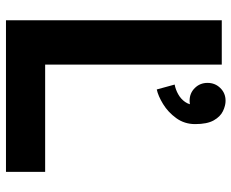

<svg xmlns="http://www.w3.org/2000/svg" viewBox="-86 -689 775 643"><g transform="rotate(90 301.5 -367.5)"><path d="M257.6 -675Q257.6 -649.8 274.8 -632.4Q292 -615 317.2 -615Q342.4 -615 359.8 -632.4Q377.1 -649.8 377.1 -675Q377.1 -700.3 359.8 -717.8Q342.4 -735.4 317.2 -735.4Q292 -735.4 274.8 -717.8Q257.6 -700.3 257.6 -675ZM263.2 -564.9 279.6 -505Q301.3 -509.6 328.5 -526.2Q355.7 -542.8 375.6 -570.2Q395.6 -597.7 395.6 -633.7Q395.6 -673.7 383.1 -695.8Q370.6 -717.9 352.3 -726.6Q334 -735.4 317.2 -735.4L317.7 -675.2Q317.7 -675.2 321.2 -667.5Q324.7 -659.9 328.1 -650Q331.5 -640.2 331.5 -633.7Q331.5 -614.4 321.5 -600Q311.4 -585.6 295.8 -576.9Q280.3 -568.1 263.2 -564.9ZM196.3 -722.7H47.9V0H555.5V-131.2H196.3Z"/></g></svg>

Font: Giphurs SC
Style: Regular
Weight: 400
Version: Version 0.920